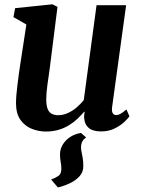

<svg xmlns="http://www.w3.org/2000/svg" viewBox="-20 -586 642 870"><path d="M347 16.5 370.5 37Q355.5 46 350.2 61.8Q345 77.5 348.5 97Q351.5 113 354.5 128Q357.5 143 357.5 167.5Q357.5 193.5 340.8 212.2Q324 231 297.8 243.8Q271.5 256.5 242.5 263.5L211.5 227.5Q231 220.5 244.5 211.2Q258 202 258 178.5Q258 163 255 148.2Q252 133.5 252 114Q252 92.5 261 75.2Q270 58 284.5 45.2Q299 32.5 315.8 25.2Q332.5 18 347 16.5ZM187.5 10Q156 10 125.2 -1.8Q94.5 -13.5 73.8 -41.2Q53 -69 52.5 -117Q52.5 -134.5 54.2 -155.2Q56 -176 58.8 -199.2Q61.5 -222.5 64.8 -246.2Q68 -270 71.5 -292.5L99.5 -475L41 -508.5L48.5 -549L217.5 -566.5L240.5 -555L207 -289Q204.5 -267.5 201.2 -246Q198 -224.5 195.2 -204.5Q192.5 -184.5 191 -167.5Q189.5 -150.5 189.5 -137Q189.5 -109.5 195.5 -93.5Q201.5 -77.5 213.8 -70.8Q226 -64 244 -64Q266 -64 287.5 -73.8Q309 -83.5 327.2 -99.2Q345.5 -115 359.5 -132L417.5 -562.5H551.5L488 -101Q485.5 -82 490.8 -73.2Q496 -64.5 506 -64.5Q515 -64.5 525 -69.8Q535 -75 553 -90L566.5 -59Q561.5 -51 544.5 -34.5Q527.5 -18 500.2 -4.2Q473 9.5 438 9.5Q401.5 9.5 383 -5.5Q364.5 -20.5 362 -46.5Q361.5 -49 361.2 -52.8Q361 -56.5 361.2 -61Q361.5 -65.5 362.2 -70.2Q363 -75 363.5 -79L361.5 -80Q348 -64 331.2 -48Q314.5 -32 293 -18.8Q271.5 -5.5 245.5 2.2Q219.5 10 187.5 10Z"/></svg>

Font: Merriweather 20pt
Style: Bold Italic
Weight: 700
Italic angle: -7.8°
Version: Version 2.101